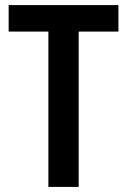

<svg xmlns="http://www.w3.org/2000/svg" viewBox="-20 -734 500 754"><path d="M289 0H170V-610H14V-714H445V-610H289Z"/></svg>

Font: Noto Sans Gurmukhi Condensed SemiBold
Style: Regular
Weight: 600
Width: 3
Designer: Jelle Bosma - Monotype Design Team
Foundry: Monotype Imaging Inc.
Version: Version 2.004; ttfautohint (v1.8.4.7-5d5b)